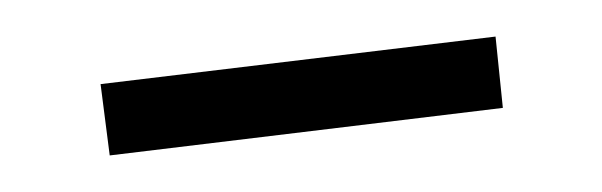

<svg xmlns="http://www.w3.org/2000/svg" viewBox="-20 -329 329 105"><path d="M35 -283 251 -309 255 -270 40 -244Z"/></svg>

Font: Piazzolla ExtraLight
Style: Regular
Weight: 200
Designer: Juan Pablo del Peral
Foundry: Huerta Tipografica
Version: Version 1.330